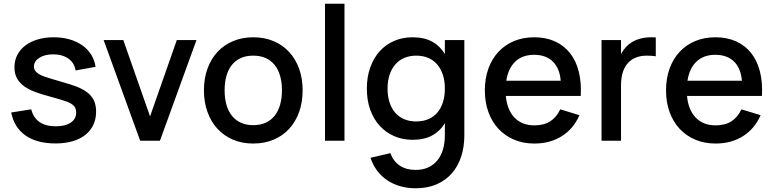

<svg xmlns="http://www.w3.org/2000/svg" viewBox="-20 -755 4150 1030"><path d="M277.5 14.5Q178.5 14.5 117.5 -27.8Q56.5 -70 40 -151.5L147.5 -168.5Q171 -77.5 279.5 -77.5Q329.5 -77.5 359 -96.8Q388.5 -116 388.5 -151.5Q388.5 -161.5 386.2 -169.8Q384 -178 378.2 -185Q372.5 -192 362.8 -198Q353 -204 338 -210Q324 -215 300.8 -222Q277.5 -229 246.5 -237.5Q202.5 -249 167.2 -262.2Q132 -275.5 107.8 -293.5Q83.5 -311.5 70.5 -336Q57.5 -360.5 57.5 -394.5Q57.5 -430.5 72.8 -460Q88 -489.5 115.8 -510.8Q143.5 -532 182.5 -543.5Q221.5 -555 268.5 -555Q314.5 -555 353.2 -543.8Q392 -532.5 421.2 -512Q450.5 -491.5 469 -462Q487.5 -432.5 492.5 -396.5L385.5 -377Q382.5 -397 372.8 -413Q363 -429 347.5 -440.2Q332 -451.5 311 -457.5Q290 -463.5 265 -463.5Q243 -463.5 224 -458.8Q205 -454 191.2 -445.2Q177.5 -436.5 169.8 -424.8Q162 -413 162 -398.5Q162 -384.5 169.5 -374.5Q177 -364.5 189.8 -357Q202.5 -349.5 218.8 -344Q235 -338.5 253 -333Q274 -327 299.8 -319.2Q325.5 -311.5 354.5 -303Q392.5 -291.5 419.2 -277.5Q446 -263.5 463 -246Q480 -228.5 487.8 -206.2Q495.5 -184 495.5 -156Q495.5 -116.5 480.5 -84.8Q465.5 -53 437.2 -31Q409 -9 368.8 2.8Q328.5 14.5 277.5 14.5Z M732 0 536 -540H641.5L785 -130.5L928.5 -540H1034L838 0Z M1338.5 15Q1278 15 1229.2 -6Q1180.5 -27 1146 -64.8Q1111.5 -102.5 1092.8 -155Q1074 -207.5 1074 -270.5Q1074 -333.5 1092.8 -386Q1111.5 -438.5 1146.2 -476Q1181 -513.5 1229.8 -534.2Q1278.5 -555 1338.5 -555Q1399 -555 1448 -534.2Q1497 -513.5 1531.5 -475.8Q1566 -438 1584.8 -385.8Q1603.5 -333.5 1603.5 -270.5Q1603.5 -207 1584.8 -154.5Q1566 -102 1531.5 -64.2Q1497 -26.5 1448 -5.8Q1399 15 1338.5 15ZM1338.5 -83.5Q1376 -83.5 1404.8 -96.5Q1433.5 -109.5 1453 -133.8Q1472.5 -158 1482.5 -192.8Q1492.5 -227.5 1492.5 -270.5Q1492.5 -314 1482.5 -348.5Q1472.5 -383 1453 -407Q1433.5 -431 1404.8 -443.8Q1376 -456.5 1338.5 -456.5Q1300.5 -456.5 1271.8 -443.5Q1243 -430.5 1223.8 -406.5Q1204.5 -382.5 1194.8 -348Q1185 -313.5 1185 -270.5Q1185 -227 1195 -192.2Q1205 -157.5 1224.5 -133.5Q1244 -109.5 1272.8 -96.5Q1301.5 -83.5 1338.5 -83.5Z M1723.5 0V-735H1828V0Z M2193 -555Q2256 -555 2298.5 -531.5Q2341 -508 2366.5 -465V-540H2471V-28.5Q2471 33 2454 85Q2437 137 2404 174.8Q2371 212.5 2322.2 233.8Q2273.5 255 2210 255Q2166.5 255 2128.2 244.2Q2090 233.5 2058.8 213Q2027.5 192.5 2004.2 162Q1981 131.5 1967.5 91.5L2074 66.5Q2090 110.5 2124.8 133.5Q2159.5 156.5 2210 156.5Q2248.5 156.5 2277.5 143Q2306.5 129.5 2326.5 105Q2346.5 80.5 2356.5 46.2Q2366.5 12 2366.5 -30V-94.5Q2341 -51.5 2298.2 -28.2Q2255.5 -5 2193 -5Q2140 -5 2095 -24.5Q2050 -44 2017.2 -79.8Q1984.5 -115.5 1966.2 -166.2Q1948 -217 1948 -279.5Q1948 -343 1966.5 -394Q1985 -445 2017.5 -480.8Q2050 -516.5 2095 -535.8Q2140 -555 2193 -555ZM2213 -103.5Q2250 -103.5 2278.5 -116Q2307 -128.5 2326.5 -151.5Q2346 -174.5 2356.2 -207Q2366.5 -239.5 2366.5 -279.5Q2366.5 -321 2355.8 -353.8Q2345 -386.5 2325.2 -409.5Q2305.5 -432.5 2277 -444.5Q2248.5 -456.5 2213 -456.5Q2177 -456.5 2148.2 -444Q2119.5 -431.5 2099.8 -408.2Q2080 -385 2069.5 -352.2Q2059 -319.5 2059 -279.5Q2059 -238.5 2069.8 -205.8Q2080.5 -173 2100.2 -150.2Q2120 -127.5 2148.5 -115.5Q2177 -103.5 2213 -103.5Z M2846.5 -82.5Q2898 -82.5 2931.8 -104.2Q2965.5 -126 2985.5 -168.5L3088.5 -137Q3056.5 -64 2993.8 -24.5Q2931 15 2846.5 15Q2786.5 15 2737.8 -5.8Q2689 -26.5 2654 -64Q2619 -101.5 2600 -154Q2581 -206.5 2581 -270Q2581 -334.5 2600 -387Q2619 -439.5 2654 -477Q2689 -514.5 2737.8 -534.8Q2786.5 -555 2845.5 -555Q2908.5 -555 2957 -533Q3005.5 -511 3037.8 -470.2Q3070 -429.5 3084.8 -371.2Q3099.5 -313 3095.5 -240.5H2693.5Q2700.5 -165 2740.5 -123.8Q2780.5 -82.5 2846.5 -82.5ZM2988 -322Q2982.5 -389 2945.5 -425Q2908.5 -461 2845.5 -461Q2783 -461 2744.8 -425Q2706.5 -389 2696 -322Z M3498 -453Q3479 -456.5 3449.5 -456.5Q3417.5 -456.5 3392 -446.5Q3366.5 -436.5 3348.5 -416.8Q3330.5 -397 3321 -367Q3311.5 -337 3311.5 -297V0H3207V-540H3311.5V-465.5Q3321.5 -484 3335.8 -500.2Q3350 -516.5 3369.8 -528.8Q3389.5 -541 3415.8 -548Q3442 -555 3475 -555Q3480.5 -555 3486.5 -554.8Q3492.5 -554.5 3498 -554Z M3818.5 -82.5Q3870 -82.5 3903.8 -104.2Q3937.5 -126 3957.5 -168.5L4060.5 -137Q4028.5 -64 3965.8 -24.5Q3903 15 3818.5 15Q3758.5 15 3709.8 -5.8Q3661 -26.5 3626 -64Q3591 -101.5 3572 -154Q3553 -206.5 3553 -270Q3553 -334.5 3572 -387Q3591 -439.5 3626 -477Q3661 -514.5 3709.8 -534.8Q3758.5 -555 3817.5 -555Q3880.5 -555 3929 -533Q3977.5 -511 4009.8 -470.2Q4042 -429.5 4056.8 -371.2Q4071.5 -313 4067.5 -240.5H3665.5Q3672.5 -165 3712.5 -123.8Q3752.5 -82.5 3818.5 -82.5ZM3960 -322Q3954.5 -389 3917.5 -425Q3880.5 -461 3817.5 -461Q3755 -461 3716.8 -425Q3678.5 -389 3668 -322Z"/></svg>

Font: Vela Sans SemBd
Style: Regular
Weight: 600
Designer: Principal design: Mikhail Sharanda - project Manrope.
Design modification: Ravid Balaliev
Foundry: Mikhail Sharanda
Version: Version 1.001